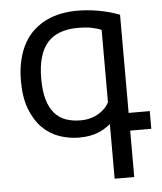

<svg xmlns="http://www.w3.org/2000/svg" viewBox="-52 -575 689 819"><g transform="rotate(-5 292.0 -165.0)"><path d="M405.8 198.7V-35.2Q394 -25.9 380.9 -17.6Q367.7 -9.3 351.6 -2.9Q335.4 3.4 315.4 7.1Q295.4 10.7 270.5 10.7Q228 10.7 187.3 -3.2Q146.5 -17.1 114.7 -48.3Q83 -79.6 63.5 -129.2Q43.9 -178.7 43.9 -250.5Q43.9 -301.8 54 -342.5Q64 -383.3 81.8 -414.3Q99.6 -445.3 124.3 -467Q148.9 -488.8 178.2 -502.7Q207.5 -516.6 240.7 -522.9Q273.9 -529.3 308.6 -529.3Q328.6 -529.3 351.8 -527.3Q375 -525.4 398.7 -521.2Q422.4 -517.1 445.8 -510.7Q469.2 -504.4 489.7 -496.1V-75.7H580.1V0H489.7V198.7ZM405.8 -438.5Q387.2 -446.8 363 -451.4Q338.9 -456.1 306.6 -456.1Q263.2 -456.1 230.2 -444.3Q197.3 -432.6 175.3 -408Q153.3 -383.3 142.1 -344.7Q130.9 -306.2 130.9 -252.9Q130.9 -200.2 141.6 -163.8Q152.3 -127.4 172.1 -104.7Q191.9 -82 220 -72Q248 -62 283.2 -62Q307.1 -62 327.1 -67.9Q347.2 -73.7 362.5 -83.3Q377.9 -92.8 388.9 -104.7Q399.9 -116.7 405.8 -128.9Z"/></g></svg>

Font: Arian AMU
Style: Regular
Weight: 400
Designer: Ruben Hakobyan (Tarumian)
Foundry: Ruben Hakobyan (Tarumian)
Version: Version 4.003